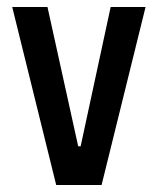

<svg xmlns="http://www.w3.org/2000/svg" viewBox="-20 -530 452 550"><path d="M141 0 15 -510H116L204 -111H211L297 -510H397L271 0Z"/></svg>

Font: Saira Condensed SemiBold
Style: Regular
Weight: 600
Width: 3
Designer: Hector Gatti with collaboration of the Omnibus-Type team
Foundry: Omnibus-Type
Version: Version 1.100